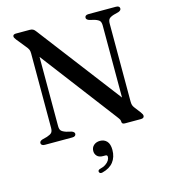

<svg xmlns="http://www.w3.org/2000/svg" viewBox="-135 -808 1038 1169"><g transform="rotate(-15 384.0 -223.0)"><path d="M266 -17Q266 -9.5 260.2 -4.8Q254.5 0 242.5 0H70Q58 0 52 -4.8Q46 -9.5 46 -17Q46 -29.5 64 -35.5L94.5 -43.5Q117 -51 125 -60.2Q133 -69.5 133 -90V-559.5Q133 -573.5 129.2 -583Q125.5 -592.5 110.5 -610L66.5 -664.5Q60.5 -673 58 -677.5Q55.5 -682 55.5 -686.5Q55.5 -693 60.5 -696.5Q65.5 -700 74 -700H162.5Q174 -700 182.2 -695.8Q190.5 -691.5 199 -679.5L617.5 -131L598 -90V-610Q598 -630.5 590.2 -639.8Q582.5 -649 559.5 -656.5L527 -664.5Q509 -671 509 -683Q509 -691 514.8 -695.5Q520.5 -700 532.5 -700H705Q717 -700 722.8 -695.5Q728.5 -691 728.5 -683Q728.5 -671 711 -664.5L680.5 -656.5Q658 -649.5 650 -640.2Q642 -631 642 -610V-121Q642 -107 644.5 -98Q647 -89 653.5 -80.5L684.5 -40Q691.5 -30.5 693.8 -25.2Q696 -20 696 -15Q696 -8.5 691 -4.2Q686 0 675.5 0H574Q555.5 0 555.5 -15Q555.5 -22.5 552.8 -28.5Q550 -34.5 537.5 -51L142 -571.5L177 -597V-90Q177 -70 184.5 -60.8Q192 -51.5 215.5 -43.5L248 -35.5Q266 -29 266 -17ZM394 158Q369.5 158 357 145Q344.5 132 344.5 113.5Q344.5 91 360.2 77.2Q376 63.5 399.5 63.5Q426 63.5 442.5 81.2Q459 99 459 136Q459 181.5 435.2 211.8Q411.5 242 365 253.5Q356.5 255.5 351.2 253.2Q346 251 344.5 245Q342.5 240 345.5 235.2Q348.5 230.5 356.5 228.5Q379 223 393.2 213.2Q407.5 203.5 414.5 192Q421.5 180.5 421.5 169.5Q421.5 158 409 158Z"/></g></svg>

Font: Fraunces 28pt
Style: Regular
Weight: 400
Version: Version 1.000;[b76b70a41]